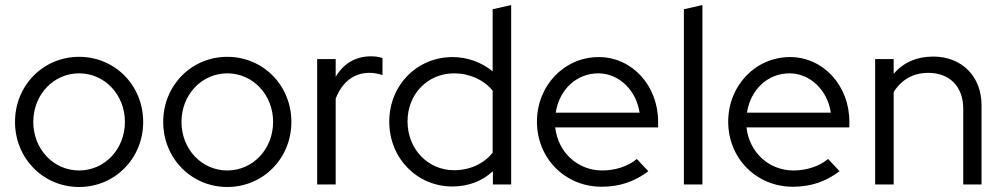

<svg xmlns="http://www.w3.org/2000/svg" viewBox="-20 -737 4002 767"><path d="M296 10C439 10 552 -104 552 -250C552 -396 439 -510 296 -510C153 -510 40 -396 40 -250C40 -104 153 10 296 10ZM296 -56C194 -56 113 -141 113 -250C113 -359 194 -444 296 -444C398 -444 479 -359 479 -250C479 -141 398 -56 296 -56Z M888 10C1031 10 1144 -104 1144 -250C1144 -396 1031 -510 888 -510C745 -510 632 -396 632 -250C632 -104 745 10 888 10ZM888 -56C786 -56 705 -141 705 -250C705 -359 786 -444 888 -444C990 -444 1071 -359 1071 -250C1071 -141 990 -56 888 -56Z M1247 0H1321V-343C1347 -410 1394 -446 1456 -446C1473 -446 1490 -443 1508 -437V-505C1493 -510 1480 -512 1461 -512C1400 -512 1351 -482 1321 -430V-501H1247Z M1787 8C1850 8 1906 -13 1949 -53V0H2022V-717L1948 -700V-452C1903 -489 1846 -509 1788 -509C1645 -509 1535 -396 1535 -251C1535 -105 1646 8 1787 8ZM1794 -57C1689 -57 1608 -142 1608 -252C1608 -362 1689 -444 1794 -444C1856 -444 1913 -418 1948 -375V-127C1913 -83 1857 -57 1794 -57Z M2383 9C2455 9 2514 -11 2570 -53L2524 -102C2490 -73 2438 -56 2386 -56C2287 -56 2209 -129 2198 -228H2609V-251C2609 -395 2505 -509 2372 -509C2234 -509 2125 -395 2125 -251C2125 -104 2238 9 2383 9ZM2200 -287C2214 -379 2283 -444 2370 -444C2453 -444 2522 -376 2535 -287Z M2712 0H2786V-717L2712 -700Z M3147 9C3219 9 3278 -11 3334 -53L3288 -102C3254 -73 3202 -56 3150 -56C3051 -56 2973 -129 2962 -228H3373V-251C3373 -395 3269 -509 3136 -509C2998 -509 2889 -395 2889 -251C2889 -104 3002 9 3147 9ZM2964 -287C2978 -379 3047 -444 3134 -444C3217 -444 3286 -376 3299 -287Z M3476 0H3550V-369C3580 -418 3628 -446 3688 -446C3774 -446 3828 -391 3828 -302V0H3901V-317C3901 -432 3822 -511 3708 -511C3643 -511 3589 -488 3550 -442V-501H3476Z"/></svg>

Font: Red Hat Display
Style: Regular
Weight: 400
Designer: Pentagram, MCKL
Foundry: Pentagram, MCKL
Version: Version 1.023